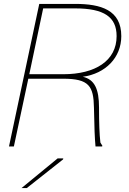

<svg xmlns="http://www.w3.org/2000/svg" viewBox="-20 -750 663 983"><path d="M504 -4 494 -20C489 -62 487 -123 487 -199C487 -295 464 -343 404 -357C520 -373 601 -455 601 -565C601 -699 497 -730 365 -730H181L26 0H51L125 -347H304C436 -347 459 -309 461 -199C463 -95 465 -43 469 0H503ZM90 213H117L303 66L304 61H275ZM130 -370 201 -707H365C513 -707 577 -663 577 -565C577 -439 468 -370 304 -370Z"/></svg>

Font: Nacelle Thin
Style: Italic
Weight: 100
Italic angle: -12°
Designer: Sora Sagano
Foundry: Sora Sagano
Version: Version 1.000;FEAKit 1.0